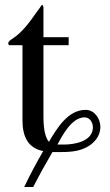

<svg xmlns="http://www.w3.org/2000/svg" viewBox="-20 -599 441 769"><path d="M154 -418H255V-450H154V-566C154 -570 154 -580 147 -579C141 -569 134 -560 127 -551C100 -512 70 -470 30 -444C24 -440 13 -434 13 -425C13 -422 14 -420 17 -418H70V-117C70 -57 89 -6 153 6C126 53 100 101 77 150H113C137 103 163 56 190 10H224C269 10 315 6 351 -26C370 -43 382 -65 382 -91C382 -124 358 -159 323 -159C252 -159 208 -85 176 -31C156 -54 154 -103 154 -132ZM210 -20C231 -59 268 -129 319 -129C340 -129 352 -108 352 -89C352 -33 279 -20 236 -20Z"/></svg>

Font: XITS Math
Style: Regular
Weight: 400
Designer: MicroPress Inc., with final additions and corrections provided by Coen Hoffman, Elsevier (retired)
Version: Version 1.108